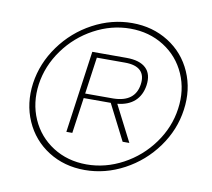

<svg xmlns="http://www.w3.org/2000/svg" viewBox="-76 -757 942 853"><g transform="rotate(10 395.0 -330.0)"><path d="M455.1 -513.2Q515.1 -513.2 543.2 -486.3Q571.3 -459.5 564 -408.2Q557.1 -362.8 528.3 -336.4Q499.5 -310.1 450.2 -305.2L533.2 -143.1H502.9L420.9 -304.2H298.8L275.9 -143.1H249L300.8 -513.2ZM65.9 -330.1Q79.1 -422.4 135.7 -500.7Q192.4 -579.1 277.1 -624.5Q361.8 -669.9 454.1 -669.9Q546.4 -669.9 618.4 -624.5Q690.4 -579.1 724.9 -500.7Q759.3 -422.4 746.1 -330.1Q733.4 -237.8 676.8 -159.4Q620.1 -81.1 535.2 -35.6Q450.2 9.8 357.9 9.8Q265.6 9.8 193.8 -35.6Q122.1 -81.1 87.6 -159.4Q53.2 -237.8 65.9 -330.1ZM91.8 -330.1Q80.1 -245.1 111.8 -172.9Q143.6 -100.6 210 -58.3Q276.4 -16.1 361.8 -16.1Q446.8 -16.1 525.1 -58.1Q603.5 -100.1 656 -172.6Q708.5 -245.1 720.2 -330.1Q732.4 -415 700.7 -487.3Q668.9 -559.6 602.3 -601.8Q535.6 -644 450.2 -644Q365.2 -644 286.9 -601.8Q208.5 -559.6 156.2 -487.3Q104 -415 91.8 -330.1ZM301.8 -325.2H428.2Q526.4 -326.7 538.1 -408.2Q543.9 -449.2 522.2 -470.2Q500.5 -491.2 452.1 -491.2H325.2Z"/></g></svg>

Font: Human Sans ExtraLight
Style: Italic
Weight: 200
Italic angle: -8°
Designer: Tim Radville
Foundry: Continuum
Version: Version 1.000;FEAKit 1.0